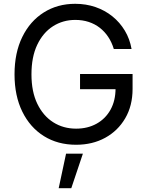

<svg xmlns="http://www.w3.org/2000/svg" viewBox="-20 -758 784 1019"><path d="M383.8 10.3Q286.6 10.3 213.1 -35.6Q139.6 -81.5 98.4 -165.5Q57.1 -249.5 57.1 -363.3Q57.1 -478 98.4 -562Q139.6 -646 212.4 -691.9Q285.2 -737.8 378.9 -737.8Q436.5 -737.8 486.8 -720.5Q537.1 -703.1 576.7 -671.1Q616.2 -639.2 642.6 -595.2Q668.9 -551.3 678.2 -498H584Q573.2 -533.7 554.4 -562Q535.6 -590.3 509.5 -610.6Q483.4 -630.9 450.7 -641.6Q418 -652.3 379.4 -652.3Q314 -652.3 261.2 -618.7Q208.5 -585 177.7 -520.5Q147 -456.1 147 -363.3Q147 -271.5 178 -207.3Q209 -143.1 262.5 -109.1Q315.9 -75.2 383.8 -75.2Q445.3 -75.2 492.7 -101.6Q540 -127.9 566.7 -176Q593.3 -224.1 593.3 -289.6L621.6 -284.7H404.8V-365.2H683.6V-286.1Q683.6 -196.8 644.5 -130.1Q605.5 -63.5 538.1 -26.6Q470.7 10.3 383.8 10.3ZM291.5 240.7 330.6 57.6H419.9L358.4 240.7Z"/></svg>

Font: Inter 17pt
Style: Regular
Weight: 400
Version: Version 4.001;git-66647c0bb